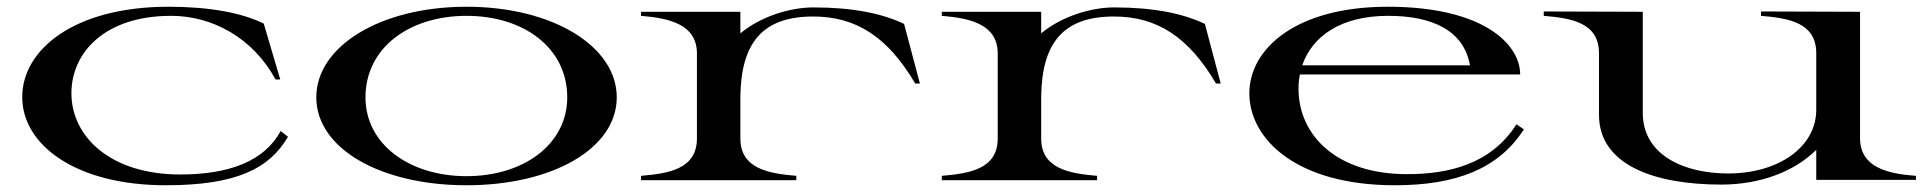

<svg xmlns="http://www.w3.org/2000/svg" viewBox="-20 -535 5726 570"><path d="M472 15C683 15 780 -35 835 -129L813 -146C765 -56 659 -17 515 -17C306 -17 192 -131 192 -258C192 -378 290 -488 488 -488C610 -488 731 -423 798 -299H812L763 -465C698 -497 602 -515 480 -515C201 -515 46 -388 46 -247C46 -104 206 15 472 15Z M1365 15C1620 15 1811 -94 1811 -246C1811 -398 1620 -515 1365 -515C1110 -515 919 -398 919 -246C919 -94 1110 15 1365 15ZM1365 -12C1195 -12 1065 -107 1065 -246C1065 -393 1195 -488 1365 -488C1535 -488 1664 -393 1664 -246C1664 -107 1535 -12 1365 -12Z M2178 -124V-248C2180 -407 2243 -486 2394 -486C2522 -486 2616 -425 2697 -287H2711L2664 -464C2599 -495 2512 -513 2395 -513C2325 -513 2238 -486 2178 -436V-500H1883V-488C1967 -481 2049 -463 2049 -376V-124C2049 -34 1967 -20 1883 -13V0H2344V-13C2262 -20 2178 -34 2178 -124Z M3071 -124V-248C3073 -407 3136 -486 3287 -486C3415 -486 3509 -425 3590 -287H3604L3557 -464C3492 -495 3405 -513 3288 -513C3218 -513 3131 -486 3071 -436V-500H2776V-488C2860 -481 2942 -463 2942 -376V-124C2942 -34 2860 -20 2776 -13V0H3237V-13C3155 -20 3071 -34 3071 -124Z M4121 15C4303 15 4429 -34 4504 -151L4482 -166C4405 -45 4276 -18 4157 -18C3945 -18 3835 -136 3835 -271C3835 -286 3836 -300 3839 -314H4493C4493 -403 4385 -515 4100 -515C3827 -515 3689 -390 3689 -258C3689 -122 3829 15 4121 15ZM3846 -341C3875 -426 3959 -488 4101 -488C4235 -488 4326 -443 4344 -341Z M5090 13C5205 13 5306 -25 5372 -90V-1H5668V-13C5584 -19 5502 -38 5502 -125V-500L5208 -501V-488C5290 -481 5372 -468 5372 -377V-209C5372 -100 5262 -20 5110 -20C4982 -20 4857 -73 4857 -200V-500L4563 -501V-488C4647 -481 4727 -467 4727 -377V-194C4727 -46 4890 13 5090 13Z"/></svg>

Font: Sprat Extended Medium
Style: Regular
Weight: 500
Width: 9
Designer: Ethan Nakache
Foundry: Collletttivo
Version: Version 2.000;Glyphs 3.2 (3217)